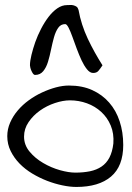

<svg xmlns="http://www.w3.org/2000/svg" viewBox="-20 -739 524 760"><path d="M8.8 -200.2Q8.8 -227.5 20 -253.4Q31.2 -279.3 50.3 -301.8Q69.3 -324.2 94.2 -342.3Q119.1 -360.4 146.5 -373Q173.8 -385.7 201.2 -393.1Q228.5 -400.4 252.9 -400.4Q305.7 -400.4 345.2 -382.3Q384.8 -364.3 412.1 -333Q439.5 -301.8 453.6 -258.8Q467.8 -215.8 467.8 -165Q467.8 -81.1 419.4 -40Q371.1 1 282.2 1Q256.8 1 226.6 -5.4Q196.3 -11.7 166 -23.4Q135.7 -35.2 107.4 -52.2Q79.1 -69.3 57.6 -91.3Q36.1 -113.3 22.5 -140.6Q8.8 -168 8.8 -200.2ZM75.2 -198.2Q75.2 -165 97.2 -138.7Q119.1 -112.3 150.9 -93.8Q182.6 -75.2 217.3 -65.4Q252 -55.7 278.3 -55.7Q309.6 -55.7 335.9 -61Q362.3 -66.4 381.8 -79.6Q401.4 -92.8 413.1 -115.2Q424.8 -137.7 428.7 -170.9Q431.6 -210 418.5 -241.7Q405.3 -273.4 380.9 -295.9Q356.4 -318.4 324.2 -330.1Q292 -341.8 256.8 -341.8Q229.5 -341.8 197.3 -331.1Q165 -320.3 138.2 -301.3Q111.3 -282.2 93.3 -255.9Q75.2 -229.5 75.2 -198.2ZM98.6 -480.5Q98.6 -497.1 104.5 -521.5Q110.4 -545.9 119.6 -572.3Q128.9 -598.6 142.6 -625Q156.2 -651.4 172.4 -672.4Q188.5 -693.4 207 -706.1Q225.6 -718.8 245.1 -718.8Q251 -718.8 257.8 -719.2Q264.6 -719.7 271.5 -717.8Q278.3 -715.8 283.2 -712.4Q288.1 -709 291 -699.2Q295.9 -670.9 305.2 -642.1Q314.5 -613.3 327.6 -585.4Q340.8 -557.6 355.5 -531.2Q370.1 -504.9 385.7 -480.5Q376 -465.8 369.1 -458Q362.3 -450.2 348.6 -450.2Q335.9 -450.2 324.2 -464.8Q312.5 -479.5 302.7 -500.5Q293 -521.5 283.7 -546.4Q274.4 -571.3 266.6 -593.3Q258.8 -615.2 251.5 -629.4Q244.1 -643.6 238.3 -643.6Q220.7 -643.6 210.4 -628.9Q200.2 -614.3 193.8 -591.8Q187.5 -569.3 182.1 -543Q176.8 -516.6 169.9 -494.1Q163.1 -471.7 150.9 -457Q138.7 -442.4 119.1 -442.4Q114.3 -442.4 110.8 -447.3Q107.4 -452.1 104.5 -458.5Q101.6 -464.8 100.1 -471.2Q98.6 -477.5 98.6 -480.5Z"/></svg>

Font: Swanky and Moo Moo
Style: Regular
Weight: 400
Designer: Kimberly Geswein
Foundry: Kimberly Geswein
Version: Version 1.002 2001